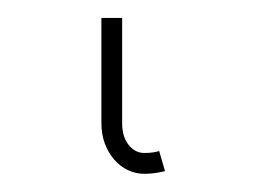

<svg xmlns="http://www.w3.org/2000/svg" viewBox="-20 23 277 210"><path d="M90.9 157.7V42.6H113.6V157.7Q113.6 172.6 120.7 181.5Q127.8 190.3 137.8 190.3Q147.7 190.3 154.1 188.2L160.5 210.2Q154.5 211.6 148.8 212.4Q143.1 213.1 137.8 213.1Q128.2 213.1 119.7 209Q111.2 204.9 104.8 197.4Q98.4 190 94.6 179.9Q90.9 169.7 90.9 157.7Z"/></svg>

Font: Inter P Thin
Style: Regular
Weight: 100
Designer: Rasmus Andersson
Foundry: rsms
Version: Version 3.018;git-588b23468